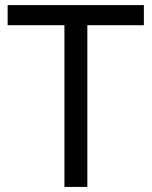

<svg xmlns="http://www.w3.org/2000/svg" viewBox="-20 -734 596 754"><path d="M323 0H233V-635H10V-714H545V-635H323Z"/></svg>

Font: Noto Sans Old North Arabian
Style: Regular
Weight: 400
Designer: Monotype Design Team
Foundry: Monotype Imaging Inc.
Version: Version 2.001; ttfautohint (v1.8.4.7-5d5b)